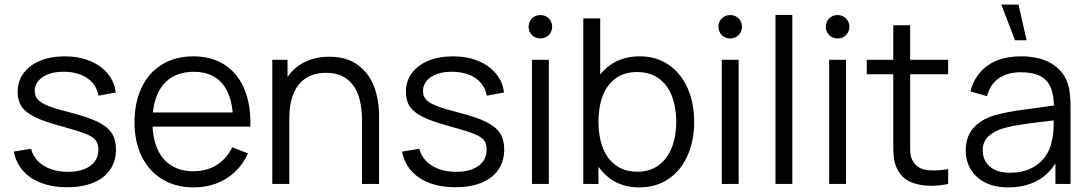

<svg xmlns="http://www.w3.org/2000/svg" viewBox="-20 -800 4736 835"><path d="M40 -140.7 115 -153Q122.8 -122.2 144.8 -99.6Q166.8 -77 200.4 -64.8Q234 -52.7 275.7 -52.7Q316.2 -52.7 346.1 -64.3Q376 -76 392 -97.7Q408 -119.3 408 -148.7Q408 -174.7 396.4 -189.9Q384.8 -205.2 352.2 -218.2Q319.7 -231.2 248 -250.7Q173.3 -270.7 132.3 -290.7Q91.3 -310.7 74 -336.5Q56.7 -362.3 56.7 -401Q56.7 -446.5 82.3 -481.5Q108 -516.5 154.5 -535.8Q201 -555 261.7 -555Q322 -555 370.4 -535.3Q418.8 -515.7 448.4 -479.9Q478 -444.2 483.3 -397.7L408.3 -384Q403.2 -415.3 383.5 -438.7Q363.8 -462 332.3 -474.7Q300.8 -487.3 260.7 -488Q222.7 -488.8 193.2 -478.6Q163.8 -468.3 147.4 -449.1Q131 -429.8 131 -404.7Q131 -382.5 144.2 -367.4Q157.3 -352.3 190.5 -339.2Q223.7 -326.2 289 -309.7Q364.7 -290.3 406.5 -269.4Q448.3 -248.5 466.3 -220.3Q484.3 -192.2 484.3 -149.7Q484.3 -99 458.8 -61.9Q433.3 -24.8 385.3 -5.2Q337.3 14.3 271.7 14.3Q208.8 14.3 159.8 -4.1Q110.8 -22.5 80.1 -57.3Q49.3 -92.2 40 -140.7Z M565 -267.7Q565 -355.3 596.4 -420.2Q627.8 -485.2 685.5 -520.1Q743.2 -555 820.7 -555Q900 -555 956.8 -518.4Q1013.7 -481.8 1042.6 -412.9Q1071.5 -344 1068.8 -249.3H994V-275.3Q992.7 -345.5 973 -392.6Q953.3 -439.7 915.5 -463.7Q877.7 -487.7 822.7 -487.7Q765 -487.7 724.7 -462.2Q684.3 -436.8 663.7 -388.2Q643 -339.5 643 -270Q643 -202.2 663.7 -154.1Q684.3 -106 724.3 -80.7Q764.3 -55.3 820.7 -55.3Q878.2 -55.3 921.6 -82Q965 -108.7 990 -159.3L1058.7 -133Q1037.3 -86.2 1002.2 -52.9Q967 -19.7 921.3 -2.3Q875.7 15 823.3 15Q745.3 15 686.9 -19.8Q628.5 -54.7 596.8 -118.7Q565 -182.7 565 -267.7ZM617 -311H1029.7V-249.3H617Z M1397.8 -483.3Q1346.2 -483.3 1310.6 -460.2Q1275 -437.2 1256.6 -393.2Q1238.2 -349.3 1238.2 -288L1186.2 -299.7Q1186.2 -380.7 1214.7 -437.9Q1243.2 -495.2 1294.1 -524.2Q1345 -553.3 1412.2 -553.3Q1489.2 -553.3 1537.6 -516.5Q1586 -479.7 1607.2 -422.8Q1628.5 -366 1628.5 -297V0H1554.5V-275.7Q1554.5 -340 1538.7 -385.3Q1522.8 -430.7 1487.9 -457Q1453 -483.3 1397.8 -483.3ZM1164.2 -540H1230.5V-407H1238.2V0H1164.2Z M1728.5 -140.7 1803.5 -153Q1811.3 -122.2 1833.3 -99.6Q1855.3 -77 1888.9 -64.8Q1922.5 -52.7 1964.2 -52.7Q2004.7 -52.7 2034.6 -64.3Q2064.5 -76 2080.5 -97.7Q2096.5 -119.3 2096.5 -148.7Q2096.5 -174.7 2084.9 -189.9Q2073.3 -205.2 2040.8 -218.2Q2008.2 -231.2 1936.5 -250.7Q1861.8 -270.7 1820.8 -290.7Q1779.8 -310.7 1762.5 -336.5Q1745.2 -362.3 1745.2 -401Q1745.2 -446.5 1770.8 -481.5Q1796.5 -516.5 1843 -535.8Q1889.5 -555 1950.2 -555Q2010.5 -555 2058.9 -535.3Q2107.3 -515.7 2136.9 -479.9Q2166.5 -444.2 2171.8 -397.7L2096.8 -384Q2091.7 -415.3 2072 -438.7Q2052.3 -462 2020.8 -474.7Q1989.3 -487.3 1949.2 -488Q1911.2 -488.8 1881.8 -478.6Q1852.3 -468.3 1835.9 -449.1Q1819.5 -429.8 1819.5 -404.7Q1819.5 -382.5 1832.7 -367.4Q1845.8 -352.3 1879 -339.2Q1912.2 -326.2 1977.5 -309.7Q2053.2 -290.3 2095 -269.4Q2136.8 -248.5 2154.8 -220.3Q2172.8 -192.2 2172.8 -149.7Q2172.8 -99 2147.3 -61.9Q2121.8 -24.8 2073.8 -5.2Q2025.8 14.3 1960.2 14.3Q1897.3 14.3 1848.3 -4.1Q1799.3 -22.5 1768.6 -57.3Q1737.8 -92.2 1728.5 -140.7Z M2293.5 -540H2366.8V0H2293.5ZM2279 -683.5Q2279 -697.8 2285.7 -709.5Q2292.3 -721.2 2304 -727.8Q2315.7 -734.5 2330.2 -734.5Q2344.3 -734.5 2356.1 -727.8Q2367.8 -721.2 2374.6 -709.5Q2381.3 -697.8 2381.3 -683.5Q2381.3 -669.5 2374.6 -657.8Q2367.8 -646.2 2356.1 -639.5Q2344.3 -632.8 2330.2 -632.8Q2315.7 -632.8 2304 -639.5Q2292.3 -646.2 2285.7 -657.8Q2279 -669.5 2279 -683.5Z M2529 -270.7Q2529 -353.3 2555.9 -417.7Q2582.8 -482 2635.6 -518.5Q2688.3 -555 2762.3 -555Q2834.7 -555 2888.2 -518Q2941.8 -481 2970.4 -416.3Q2999 -351.7 2999 -270.7Q2999 -189.2 2970.4 -124.2Q2941.8 -59.2 2887.6 -22.1Q2833.3 15 2759.3 15Q2687 15 2634.9 -22.2Q2582.8 -59.5 2555.9 -124.2Q2529 -188.8 2529 -270.7ZM2516.7 -720H2590.3V-406.7H2582.7V0H2516.7ZM2921 -270.7Q2921 -333.2 2902.2 -382Q2883.3 -430.8 2845 -458.8Q2806.7 -486.7 2750.3 -486.7Q2695.5 -486.7 2657.8 -459.4Q2620.2 -432.2 2601.4 -383.7Q2582.7 -335.2 2582.7 -270.7Q2582.7 -206.7 2601.5 -157.7Q2620.3 -108.7 2658.3 -81Q2696.3 -53.3 2752 -53.3Q2806.8 -53.3 2844.8 -81.5Q2882.8 -109.7 2901.9 -158.8Q2921 -208 2921 -270.7Z M3119 -540H3192.3V0H3119ZM3104.5 -683.5Q3104.5 -697.8 3111.2 -709.5Q3117.8 -721.2 3129.5 -727.8Q3141.2 -734.5 3155.7 -734.5Q3169.8 -734.5 3181.6 -727.8Q3193.3 -721.2 3200.1 -709.5Q3206.8 -697.8 3206.8 -683.5Q3206.8 -669.5 3200.1 -657.8Q3193.3 -646.2 3181.6 -639.5Q3169.8 -632.8 3155.7 -632.8Q3141.2 -632.8 3129.5 -639.5Q3117.8 -646.2 3111.2 -657.8Q3104.5 -669.5 3104.5 -683.5Z M3352.5 -735H3425.8V0H3352.5Z M3586 -540H3659.3V0H3586ZM3571.5 -683.5Q3571.5 -697.8 3578.2 -709.5Q3584.8 -721.2 3596.5 -727.8Q3608.2 -734.5 3622.7 -734.5Q3636.8 -734.5 3648.6 -727.8Q3660.3 -721.2 3667.1 -709.5Q3673.8 -697.8 3673.8 -683.5Q3673.8 -669.5 3667.1 -657.8Q3660.3 -646.2 3648.6 -639.5Q3636.8 -632.8 3622.7 -632.8Q3608.2 -632.8 3596.5 -639.5Q3584.8 -646.2 3578.2 -657.8Q3571.5 -669.5 3571.5 -683.5Z M3882.2 -64.3Q3870.3 -88.8 3867.4 -113.8Q3864.5 -138.8 3864.8 -181.5V-195.7V-690H3938.2V-198.3V-182.3Q3937.7 -149.8 3939.4 -132.6Q3941.2 -115.3 3949.2 -101.3Q3966.3 -69.3 4003.7 -61.8Q4041 -54.3 4103.5 -64.3V0Q4028.5 15.5 3967.8 0.8Q3907.2 -13.8 3882.2 -64.3ZM3749.5 -540H4103.5V-477H3749.5Z M4180 -145Q4180 -208.7 4216.5 -247Q4253 -285.3 4317.3 -302Q4359.7 -312.7 4408.7 -319.9Q4457.7 -327.2 4542 -338.2Q4567 -341.2 4589.7 -344.3L4563.3 -328.7Q4564.3 -382.8 4550.5 -417.3Q4536.7 -451.8 4504.7 -468.8Q4472.7 -485.7 4419.3 -485.7Q4362.5 -485.7 4324.7 -460.2Q4286.8 -434.7 4272 -381.7L4200.3 -402.7Q4219.3 -475.7 4275.7 -515.3Q4332 -555 4420.7 -555Q4495.2 -555 4546.8 -527.1Q4598.3 -499.2 4619.7 -447Q4628.8 -425 4632.2 -397.1Q4635.7 -369.2 4635.7 -335.3V0H4570V-135.7L4589 -127.3Q4570.3 -81.3 4538.3 -49.3Q4506.3 -17.3 4462.4 -1.2Q4418.5 15 4364.7 15Q4305.7 15 4263.9 -6.6Q4222.2 -28.2 4201.1 -64.5Q4180 -100.8 4180 -145ZM4555.3 -190.7Q4560.2 -210.3 4561.4 -232.8Q4562.7 -255.2 4562.7 -285.5V-294.7L4590.7 -280L4557 -275.7Q4484.3 -267.3 4435 -260.3Q4385.7 -253.3 4347 -243Q4306.2 -231.3 4279.9 -208.2Q4253.7 -185.2 4253.7 -145Q4253.7 -119.8 4265.9 -97.9Q4278.2 -76 4305 -62.3Q4331.8 -48.7 4373 -48.7Q4423.2 -48.7 4461.8 -66.8Q4500.5 -84.8 4524.2 -117Q4548 -149.2 4555.3 -190.7ZM4334.7 -780 4394.3 -625H4444.7L4409.5 -780Z"/></svg>

Font: Tap Sans
Style: Regular
Weight: 400
Designer: Tap Payments
Foundry: Tap Payments
Version: Version 1.001;Glyphs 3.1.2 (3151)